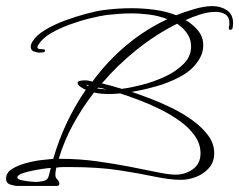

<svg xmlns="http://www.w3.org/2000/svg" viewBox="-95 -571 786 631"><path d="M91 40H-37Q-48 40 -61.5 35.5Q-75 31 -75 16Q-75 -3 -56.5 -15Q-38 -27 -11 -34.5Q16 -42 41.5 -45Q67 -48 80 -49Q115 -171 187 -276Q181 -278 170.5 -285Q160 -292 160 -299Q160 -304 169 -305.5Q178 -307 181 -307Q189 -307 195.5 -306Q202 -305 209 -303Q257 -369 319.5 -421.5Q382 -474 455 -508Q427 -519 396.5 -523Q366 -527 337 -527Q318 -527 297.5 -525.5Q277 -524 257 -522Q235 -519 202 -511Q169 -503 134.5 -490.5Q100 -478 72 -461.5Q44 -445 32 -425Q28 -421 28 -416Q28 -411 34.5 -410Q41 -409 47 -409Q53 -409 53 -405Q53 -400 47 -399Q41 -398 36 -398Q26 -398 16 -402Q6 -406 6 -418Q6 -423 8 -427Q10 -431 12 -435Q24 -455 53 -472.5Q82 -490 118.5 -503.5Q155 -517 189 -526Q223 -535 246 -538Q291 -544 338 -544Q375 -544 412.5 -539Q450 -534 484 -521Q509 -531 543 -541Q577 -551 603 -551Q630 -551 650.5 -537.5Q671 -524 671 -495Q671 -491 670 -482Q669 -473 662 -473Q657 -473 657 -478Q657 -482 658 -485.5Q659 -489 659 -493Q659 -515 646 -523.5Q633 -532 613 -532Q590 -532 563 -523.5Q536 -515 515 -505Q538 -492 555.5 -471Q573 -450 573 -422Q573 -397 559 -375Q539 -342 500 -320.5Q461 -299 417.5 -287Q374 -275 338 -269Q362 -261 396.5 -248Q431 -235 468 -217Q505 -199 537 -176Q569 -153 589 -126Q609 -99 609 -68Q609 -38 591.5 -18.5Q574 1 549 10.5Q524 20 500 20Q463 20 413.5 9.5Q364 -1 296 -11.5Q228 -22 134 -22Q124 -22 112.5 -22Q101 -22 90 -20Q89 -15 88 -9Q87 -3 87 4Q87 13 93.5 19Q100 25 100 33Q100 40 91 40ZM305 -279Q331 -282 369 -291.5Q407 -301 444.5 -318Q482 -335 507.5 -360Q533 -385 533 -418Q533 -442 520 -461Q507 -480 487 -493Q417 -458 353.5 -407Q290 -356 240 -297Q257 -293 273 -288.5Q289 -284 305 -279ZM196 -289 197 -290Q195 -291 193 -292Q191 -293 189 -293Q189 -291 193 -289ZM254 -277Q240 -282 228 -283L225 -280Q233 -279 240 -278.5Q247 -278 254 -277ZM482 3Q514 3 539 -15Q564 -33 564 -67Q564 -98 545 -125Q526 -152 495 -174Q464 -196 428 -213.5Q392 -231 358.5 -243.5Q325 -256 300 -264Q290 -263 281 -262.5Q272 -262 263 -262Q251 -262 239 -263Q227 -264 214 -267Q176 -218 146 -163.5Q116 -109 98 -49H105Q165 -49 223 -41Q281 -33 332 -23Q383 -13 422 -5Q461 3 482 3ZM22 27Q32 27 47 24Q62 21 65 8Q67 1 68.5 -5.5Q70 -12 72 -19Q66 -19 48.5 -16.5Q31 -14 11 -10Q-9 -6 -23.5 -0.5Q-38 5 -38 12Q-38 18 -25 21Q-12 24 3 25.5Q18 27 22 27Z"/></svg>

Font: Sassy Frass
Style: Regular
Weight: 400
Designer: Robert E. Leuschke
Foundry: Robert E. Leuschke
Version: Version 1.010; ttfautohint (v1.8.3)